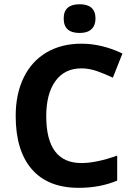

<svg xmlns="http://www.w3.org/2000/svg" viewBox="-20 -879 632 908"><path d="M365.2 -555.7Q285.6 -555.7 242.2 -495.8Q198.7 -436 198.7 -329.6Q198.7 -107.9 365.2 -107.9Q435.1 -107.9 534.2 -143.1V-24.9Q452.6 9.3 352.1 9.3Q207 9.3 130.6 -78.6Q54.2 -166.5 54.2 -330.6Q54.2 -434.1 91.8 -511.7Q129.4 -589.4 200 -630.9Q270.5 -672.4 365.2 -672.4Q461.4 -672.4 559.1 -626L513.7 -511.7Q476.6 -529.3 439 -542.5Q401.4 -555.7 365.2 -555.7ZM281.2 -791.5Q281.2 -858.9 356.4 -858.9Q431.6 -858.9 431.6 -791.5Q431.6 -759.3 412.8 -741.2Q394 -723.1 356.4 -723.1Q281.2 -723.1 281.2 -791.5Z"/></svg>

Font: Bpm'online Open Sans
Style: Bold
Weight: 700
Foundry: Ascender Corporation
Version: Version 1.10